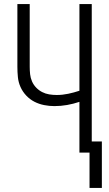

<svg xmlns="http://www.w3.org/2000/svg" viewBox="-20 -755 540 950"><path d="M423 175V0H373V-251Q343 -241 312 -235.5Q281 -230 249 -230Q224 -230 198.5 -235Q173 -240 150.5 -251.5Q128 -263 110 -282Q92 -301 81.5 -324.5Q71 -348 68.5 -373.5Q66 -399 66 -425V-735H127V-425Q127 -406 129 -387.5Q131 -369 138.5 -352Q146 -335 159 -321.5Q172 -308 188.5 -299.5Q205 -291 223.5 -288Q242 -285 261 -285Q289 -285 317.5 -291Q346 -297 373 -306V-735H434V-55H484V175Z"/></svg>

Font: Iosevka Curly Light
Style: Regular
Weight: 300
Monospace: yes
Designer: Belleve Invis
Foundry: Belleve Invis
Version: Version 22.1.2; ttfautohint (v1.8.4)